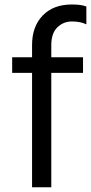

<svg xmlns="http://www.w3.org/2000/svg" viewBox="-20 -794 397 839"><path d="M33.2 -475.6V-543.9H120.1V-597.7Q120.1 -677.7 166.5 -726.1Q212.9 -774.4 293.9 -774.4Q335.9 -774.4 357.4 -765.6V-687.5Q332 -700.2 294.4 -700.2Q256.8 -700.2 230.5 -674.3Q204.1 -648.4 204.1 -596.7V-543.9H342.8V-475.6H204.1V24.4H120.1V-475.6Z"/></svg>

Font: GenEi M Gothic v2 Regular
Style: Regular
Weight: 400
Version: Version 2.0